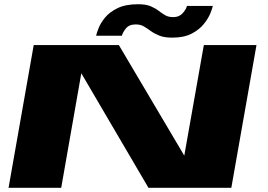

<svg xmlns="http://www.w3.org/2000/svg" viewBox="-20 -888 1268 908"><path d="M20.5 0 139.5 -675H542L851.5 -152L944 -675H1193L1074 0H682L364.5 -541.5L269.5 0ZM794.5 -710Q757 -710 733.5 -719.5Q710 -729 693.2 -741.2Q676.5 -753.5 660.5 -763Q644.5 -772.5 622 -772.5Q590 -772.5 574.8 -752.8Q559.5 -733 556.5 -719H434.5Q436.5 -729.5 445.8 -753.8Q455 -778 476.2 -804.2Q497.5 -830.5 535.5 -849.2Q573.5 -868 633 -868Q669.5 -868 691.8 -858.8Q714 -849.5 729.5 -837.5Q745 -825.5 760.8 -816.2Q776.5 -807 799.5 -807Q828 -807 844.8 -826.5Q861.5 -846 864 -860H986.5Q984.5 -849.5 975 -825.5Q965.5 -801.5 944.2 -774.8Q923 -748 886.5 -729Q850 -710 794.5 -710Z"/></svg>

Font: Anybody UltraExpanded ExtraBold
Style: Italic
Weight: 800
Width: 9
Italic angle: -10°
Designer: Tyler Finck
Foundry: Etcetera Type Company
Version: Version 1.010; ttfautohint (v1.8.3) -l 8 -r 50 -G 200 -x 14 